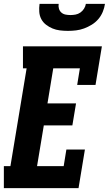

<svg xmlns="http://www.w3.org/2000/svg" viewBox="-23 -975 564 995"><path d="M-3 0V-114H31L115 -621H96V-735H505L472 -535H377L391 -621H253L223 -439H371L352 -325H204L169 -114H307L321 -200H417L384 0ZM329 -815Q308 -815 287.5 -817.5Q267 -820 249 -827.5Q231 -835 215.5 -847Q200 -859 191 -876Q182 -893 180.5 -913.5Q179 -934 182 -955H281Q279 -942 282.5 -930Q286 -918 295 -910Q304 -902 316.5 -899.5Q329 -897 342 -897Q355 -897 368.5 -899.5Q382 -902 393.5 -910Q405 -918 412.5 -930Q420 -942 422 -955H521Q518 -934 509.5 -913.5Q501 -893 486.5 -876Q472 -859 452.5 -847Q433 -835 412.5 -827.5Q392 -820 371 -817.5Q350 -815 329 -815Z"/></svg>

Font: Iosevka Slab Heavy Oblique
Style: Regular
Weight: 900
Italic angle: -9°
Monospace: yes
Designer: Belleve Invis
Foundry: Belleve Invis
Version: Version 11.1.1; ttfautohint (v1.8.3)